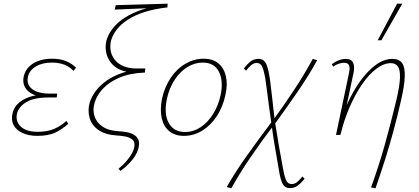

<svg xmlns="http://www.w3.org/2000/svg" viewBox="-20 -731 2267 1040"><path d="M182 5Q137 5 103 -10Q69 -25 54 -53Q39 -81 48 -118Q59 -165 109 -192.5Q159 -220 243 -220L241 -204Q195 -204 162 -218.5Q129 -233 115 -259Q101 -285 109 -319Q116 -348 136.5 -369Q157 -390 189 -401.5Q221 -413 262 -413Q306 -413 338.5 -399.5Q371 -386 392 -364L378 -347Q359 -368 330 -380Q301 -392 261 -392Q209 -392 174 -371Q139 -350 131 -314Q125 -285 139 -264.5Q153 -244 181.5 -234Q210 -224 246 -224H290L287 -203H243Q165 -203 123 -178Q81 -153 72 -115Q63 -73 93 -45Q123 -17 184 -17Q238 -17 276 -34Q314 -51 339 -76L350 -61Q323 -35 284 -15Q245 5 182 5Z M633 195 622 183Q657 154 679 124Q701 94 707 68Q713 39 698 26Q683 13 659.5 8.5Q636 4 614 3Q550 -1 513 -27Q476 -53 465 -93.5Q454 -134 466 -176Q476 -208 499 -238.5Q522 -269 558 -294.5Q594 -320 645 -337Q696 -354 760 -358L756 -338H714Q665 -338 631.5 -353Q598 -368 579 -393.5Q560 -419 554.5 -450Q549 -481 557 -513Q567 -548 592.5 -579.5Q618 -611 658 -636.5Q698 -662 753 -680Q808 -698 877 -705L887 -691Q817 -683 763.5 -666Q710 -649 672.5 -624.5Q635 -600 613 -571.5Q591 -543 582 -513Q575 -486 579 -459Q583 -432 600 -409.5Q617 -387 646.5 -373.5Q676 -360 720 -360H767L765 -338Q684 -335 627 -310.5Q570 -286 537 -250Q504 -214 493 -176Q481 -139 491.5 -103.5Q502 -68 535 -45.5Q568 -23 624 -20Q643 -19 664.5 -15.5Q686 -12 703 -2.5Q720 7 728.5 23.5Q737 40 731 67Q727 87 715 108Q703 129 682.5 151Q662 173 633 195ZM601 -679 607 -703 888 -711 887 -691Z M976 5Q928 5 897 -20.5Q866 -46 856 -91Q846 -136 857 -194Q871 -259 904.5 -309Q938 -359 985 -386Q1032 -413 1082 -413Q1132 -413 1162.5 -388Q1193 -363 1203.5 -318.5Q1214 -274 1201 -217Q1188 -154 1155.5 -103.5Q1123 -53 1076.5 -24Q1030 5 976 5ZM982 -16Q1028 -16 1067.5 -42.5Q1107 -69 1135 -114.5Q1163 -160 1175 -216Q1191 -292 1166 -342Q1141 -392 1078 -392Q1035 -392 995.5 -368Q956 -344 926.5 -299.5Q897 -255 884 -195Q867 -112 894.5 -64Q922 -16 982 -16Z M1550 288Q1524 288 1511.5 266Q1499 244 1490 186Q1482 138 1470.5 72.5Q1459 7 1451 -56Q1444 -105 1438 -149Q1432 -193 1427 -232.5Q1422 -272 1417 -306Q1408 -356 1398.5 -373Q1389 -390 1370 -390Q1353 -390 1338 -376Q1323 -362 1313 -348L1301 -360Q1320 -385 1338 -398.5Q1356 -412 1380 -412Q1398 -412 1409 -402.5Q1420 -393 1427.5 -371Q1435 -349 1441 -310Q1444 -286 1447.5 -258Q1451 -230 1454.5 -199Q1458 -168 1461.5 -136Q1465 -104 1469 -73Q1481 3 1492 66Q1503 129 1513 182Q1522 231 1531.5 248.5Q1541 266 1560 266Q1578 266 1593 252Q1608 238 1618 225L1630 237Q1611 261 1592.5 274.5Q1574 288 1550 288ZM1233 289 1208 282Q1256 198 1321 107Q1386 16 1454 -74L1462 -52Q1397 33 1337 121Q1277 209 1233 289ZM1464 -53 1456 -75Q1517 -159 1575 -247Q1633 -335 1674 -412L1698 -405Q1654 -324 1591 -232.5Q1528 -141 1464 -53Z M1990 284Q2011 226 2029 170Q2047 114 2063 57.5Q2079 1 2094.5 -59Q2110 -119 2126 -185Q2145 -265 2146.5 -309Q2148 -353 2135 -371Q2122 -389 2097 -389Q2059 -389 2018.5 -358.5Q1978 -328 1941 -274Q1904 -220 1873.5 -150Q1843 -80 1824 0H1804Q1826 -89 1859.5 -164.5Q1893 -240 1934 -295.5Q1975 -351 2018.5 -381.5Q2062 -412 2105 -412Q2142 -412 2158 -389.5Q2174 -367 2172.5 -317.5Q2171 -268 2152 -186Q2133 -102 2112 -24.5Q2091 53 2067 129.5Q2043 206 2014 289ZM1800 0 1870 -333Q1872 -342 1873.5 -355.5Q1875 -369 1869 -380Q1863 -391 1842 -391Q1830 -391 1814 -385.5Q1798 -380 1785 -370L1777 -382Q1793 -396 1814 -404Q1835 -412 1853 -412Q1879 -412 1888.5 -398Q1898 -384 1898 -365Q1898 -346 1894 -332L1824 0ZM2026 -513 2131 -711H2159L2046 -513Z"/></svg>

Font: Ysabeau Office Thin
Style: Italic
Weight: 250
Italic angle: -12°
Designer: Christian Thalmann (Catharsis Fonts)
Version: Version 2.001;gftools[0.9.30]; featfreeze: tnum,lnum,ss02